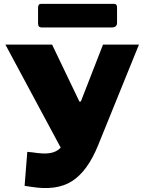

<svg xmlns="http://www.w3.org/2000/svg" viewBox="-20 -974 749 999"><path d="M108 -7 122 -184 151 -181Q207 -172 240.5 -177.5Q274 -183 295 -205Q316 -227 331 -267L516 -742H703L490 -217Q436 -84 355.5 -32Q275 20 142 -2ZM314 -172 8 -742H251L391 -450Q396 -438 403 -451L456 -438ZM589 -936V-855Q589 -831 560 -831H200Q187 -831 182.5 -836.5Q178 -842 178 -853V-934Q178 -954 194 -954H573Q589 -954 589 -936Z"/></svg>

Font: Libre Franklin Black
Style: Regular
Weight: 900
Designer: Pablo Impallari, Rodrigo Fuenzalida, Nhung Nguyen
Foundry: Impallari Type
Version: Version 3.000